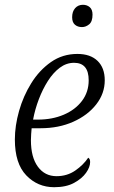

<svg xmlns="http://www.w3.org/2000/svg" viewBox="-20 -771 475 801"><path d="M206 10Q137 10 89.5 -39.5Q42 -89 42 -189Q42 -246 59.5 -308Q77 -370 110.5 -424Q144 -478 192.5 -512Q241 -546 303 -546Q357 -546 387 -517Q417 -488 417 -436Q417 -381 381.5 -335.5Q346 -290 285.5 -263Q225 -236 149 -236H112Q111 -226 110 -211.5Q109 -197 109 -186Q109 -115 138 -75.5Q167 -36 216 -36Q260 -36 294 -59.5Q328 -83 348 -113Q356 -109 356 -95Q356 -74 339 -50Q322 -26 289 -8Q256 10 206 10ZM138 -272Q198 -272 246 -292.5Q294 -313 322 -350Q350 -387 350 -436Q350 -509 289 -509Q257 -509 229.5 -488.5Q202 -468 180 -433.5Q158 -399 142 -357Q126 -315 118 -272ZM322 -658Q304 -658 292.5 -668Q281 -678 281 -699Q281 -723 293.5 -737Q306 -751 326 -751Q343 -751 354.5 -741Q366 -731 366 -710Q366 -681 352 -669.5Q338 -658 322 -658Z"/></svg>

Font: Noto Serif SemiCondensed Light
Style: Italic
Weight: 300
Width: 4
Italic angle: -12°
Designer: Monotype Design Team
Foundry: Monotype Imaging Inc.
Version: Version 2.013; ttfautohint (v1.8.4.7-5d5b)